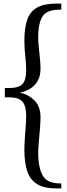

<svg xmlns="http://www.w3.org/2000/svg" viewBox="-20 -780 374 1071"><path d="M294 271Q226 271 187 247Q148 223 132 175Q116 127 116 57Q116 28 118.5 -7Q121 -42 123.5 -76Q126 -110 126 -136Q126 -187 106 -212Q86 -237 30 -237H7V-289H30Q86 -289 106 -312Q126 -335 126 -386Q126 -425 121 -467.5Q116 -510 116 -554Q116 -625 132 -670.5Q148 -716 187 -738Q226 -760 294 -760H322V-726Q245 -728 219 -691Q193 -654 193 -568Q193 -546 196.5 -514.5Q200 -483 203 -452Q206 -421 206 -397Q206 -356 190 -328.5Q174 -301 148.5 -285.5Q123 -270 94 -264V-262Q137 -254 171.5 -220.5Q206 -187 206 -125Q206 -102 203 -64Q200 -26 196.5 11Q193 48 193 71Q193 156 219 200.5Q245 245 322 243V271Z"/></svg>

Font: Lora
Style: Regular
Weight: 400
Designer: Olga Karpushina, Alexei Vanyashin (Cyrillic)
Foundry: Cyreal
Version: Version 3.005; ttfautohint (v1.8.4.7-5d5b)